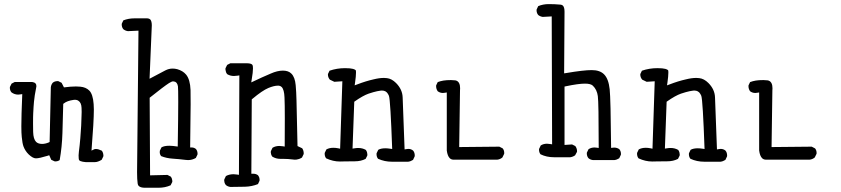

<svg xmlns="http://www.w3.org/2000/svg" viewBox="-20 -779 4040 922"><path d="M333 -299.3Q336.4 -299.8 338.1 -299.8Q339.8 -299.8 340.8 -299.8Q341.8 -299.8 343.5 -299.6Q345.2 -299.3 346.9 -299.1Q348.6 -298.8 350.1 -298.3Q351.6 -297.9 353 -297.1Q354.5 -296.4 356 -295.4Q370.6 -286.6 371.6 -261.2Q372.1 -250 372.1 -241.2Q372.1 -232.4 371.6 -224.6Q371.1 -181.6 365.7 -115.7Q362.8 -80.1 358.9 -51.3Q357.4 -38.6 357.4 -33.2Q357.4 -14.6 359.9 -10.3Q363.3 -4.9 377 -2.4Q383.8 -1 391.6 -0.5H436Q449.7 -0.5 468.3 -11.7L476.1 -27.8Q476.6 -29.8 476.6 -33.7Q476.6 -37.6 474.9 -43.5Q473.1 -49.3 469.2 -55.2Q452.6 -63.5 441.4 -63.5Q436 -63.5 432.1 -62L419.4 -55.7Q430.7 -195.8 430.7 -252.9Q430.7 -268.6 429.7 -278.8Q426.3 -326.7 408.7 -344.2Q392.6 -360.4 365.2 -362.8Q355.5 -363.8 344.2 -363.8Q321.3 -363.8 287.1 -359.4L275.9 -381.3L260.3 -389.2Q258.3 -389.6 254.4 -389.6Q250.5 -389.6 244.6 -387.9Q238.8 -386.2 233.4 -381.8Q225.6 -372.6 224.1 -359.9L218.3 -97.2L213.4 -94.7Q196.8 -87.9 182.1 -87.9Q163.6 -87.9 153.3 -97.7Q140.1 -111.3 139.2 -145.5Q138.7 -165.5 138.7 -184.8Q138.7 -204.1 138.9 -217Q139.2 -230 139.6 -237.1Q140.1 -244.1 140.4 -251Q140.6 -257.8 141.1 -264.2Q142.1 -277.8 143.1 -290Q146 -320.8 153.3 -356Q154.8 -360.8 154.8 -365.2Q154.8 -374 149.9 -378.9Q145 -383.8 134.3 -385.3H50.8L35.6 -377.4L27.8 -361.8Q27.3 -359.9 27.3 -358.4Q27.3 -344.2 35.2 -335.4Q49.8 -324.7 67.4 -324.7Q72.3 -324.7 77.1 -325.7L86.9 -327.1Q82.5 -223.1 82.5 -172.9Q82.5 -138.7 84.5 -121.1Q87.4 -90.3 92.8 -75.7Q101.1 -53.7 117.7 -37.6Q137.7 -18.6 152.3 -18.6Q168.5 -18.6 209.5 -31.2L216.3 -33.7L226.1 -11.7L241.7 -4.4Q243.7 -3.9 245.1 -3.9Q257.8 -3.9 266.6 -10.3Q277.8 -73.7 279.8 -139.6L283.7 -280.3L287.1 -282.7Q302.2 -294.9 333 -299.3Z M638.2 48.8Q638.2 82.5 641.1 102.5Q642.1 109.9 646 113.8Q654.3 122.1 673.8 122.6H741.7Q772.9 122.6 799.3 110.8L807.1 95.2Q807.6 93.3 807.6 90.8Q807.6 88.4 806.6 84.5Q805.7 76.2 800.3 69.3L784.2 61L700.7 63L698.7 -309.6Q767.1 -364.3 791.5 -379.9Q798.3 -384.3 803.2 -386.2Q807.6 -388.2 810.8 -388.2Q814 -388.2 815.4 -387.7Q830.6 -386.2 834.5 -364.7Q835.9 -354.5 835.9 -290Q835.9 -225.6 833.5 -75.2Q807.6 -79.1 793 -79.1Q768.6 -79.1 755.4 -71.3L747.6 -55.2Q747.1 -52.2 747.1 -48.3Q747.1 -37.6 753.9 -29.3Q779.3 -19 809.6 -17.1Q839.8 -15.1 871.1 -11.2Q877 -10.3 883.3 -10.3Q902.8 -10.3 920.4 -20.5L928.2 -36.6Q928.7 -38.6 928.7 -40Q928.7 -54.2 920.9 -63.5Q911.6 -70.8 901.4 -70.8H893.1Q895.5 -225.6 895.5 -278.3Q895.5 -331.1 895 -346.7Q893.1 -397.5 873.5 -420.9Q858.4 -439 831.1 -446.8Q819.8 -449.7 809.1 -449.7Q791 -449.7 773.9 -440.9L698.2 -400.9Q709 -656.7 709 -657.2Q709 -677.7 701.2 -686Q696.3 -690.4 687.5 -690.9H625Q597.2 -690.9 572.3 -681.2L564.9 -665.5Q564.5 -663.6 564.5 -662.1Q564.5 -647.9 572.3 -638.7Q581.5 -631.3 594.2 -629.4L645 -631.8Z M1326.7 -16.1H1340.8Q1362.8 -16.1 1385.7 -13.2Q1391.1 -12.2 1395 -12.2Q1398.9 -12.2 1404.1 -12.7Q1409.2 -13.2 1416.3 -15.6Q1423.3 -18.1 1430.2 -22.5L1438 -38.6Q1438.5 -40.5 1438.5 -42Q1438.5 -56.2 1431.2 -66.9L1408.7 -77.6L1403.8 -296.4Q1402.8 -338.4 1399.9 -370.1Q1396.5 -408.2 1379.4 -425.3Q1365.2 -439.9 1338.6 -439.9Q1312 -439.9 1280.3 -425.8Q1241.7 -409.7 1186.5 -383.3L1189 -398.9Q1194.8 -432.1 1194.8 -450.7Q1194.8 -457.5 1194.1 -461.7Q1193.4 -465.8 1190.9 -468.8Q1185.1 -474.6 1168 -475.1H1085.9L1070.8 -467.3L1063 -451.7Q1062.5 -449.7 1062.5 -447Q1062.5 -444.3 1063.5 -440.4Q1064.5 -431.2 1070.3 -423.3Q1085 -414.1 1103.5 -414.1Q1111.3 -414.1 1119.6 -415.5L1129.4 -417L1127.4 60.5L1117.7 59.1Q1108.4 57.6 1101.6 57.6Q1080.6 57.6 1064.9 66.4L1057.1 82.5Q1056.6 84.5 1056.6 88.4Q1056.6 92.3 1058.3 98.1Q1060.1 104 1064.5 109.4Q1073.7 117.2 1086.4 118.7Q1123 118.7 1156.5 117.7Q1189.9 116.7 1218.8 105L1226.1 89.4Q1226.6 87.4 1226.6 85.4Q1226.6 83.5 1226.3 80.6Q1226.1 77.6 1225.1 74.2Q1223.1 67.9 1218.8 62.5Q1209.5 55.2 1195.3 55.2H1187L1189 -301.8L1191.9 -304.2Q1239.7 -344.2 1268.6 -356.4Q1295.9 -367.7 1314.9 -367.7Q1316.4 -367.7 1318.4 -367.7Q1326.2 -367.2 1332.5 -361.3Q1344.7 -349.1 1346.2 -311Q1347.7 -278.8 1347.7 -211.4Q1347.7 -144 1347.2 -75.2L1337.4 -76.7Q1329.1 -78.1 1321.3 -78.1Q1302.7 -78.1 1288.6 -69.3L1280.8 -53.2Q1280.3 -51.3 1280.3 -47.4Q1280.3 -43.5 1282 -37.8Q1283.7 -32.2 1287.6 -26.9Q1305.2 -16.1 1326.7 -16.1Z M1971.7 -31.7Q1971.7 -46.4 1963.9 -55.7Q1954.1 -64 1940.9 -64Q1936.5 -64 1932.1 -63L1922.9 -61.5Q1914.6 -272 1913.6 -310.5Q1912.6 -349.6 1881.8 -380.4Q1860.8 -401.4 1837.9 -403.8Q1831.1 -404.8 1823.7 -404.8Q1801.3 -404.8 1773.9 -397.9Q1736.8 -389.6 1696.3 -374L1683.1 -369.1L1685.1 -382.8Q1689.5 -413.1 1689.5 -430.2Q1689.5 -435.5 1689.2 -438.2Q1689 -440.9 1687.5 -442.4Q1684.6 -445.3 1675.3 -448.2Q1662.6 -451.7 1636.7 -451.7Q1598.1 -451.7 1562.5 -439.5L1555.2 -424.3Q1554.7 -422.9 1554.7 -421.4Q1554.7 -407.2 1564 -396.5L1585.4 -386.2L1624 -388.7L1613.3 -64.9L1604 -66.9Q1591.8 -69.3 1581.1 -69.3Q1561.5 -69.3 1547.4 -61.5L1539.6 -45.4Q1539.1 -43.5 1539.1 -41.5Q1539.1 -27.3 1546.4 -18.6Q1579.1 -3.4 1612.3 -3.4Q1614.3 -3.4 1634.3 -3.9Q1654.3 -4.4 1683.8 -4.4Q1713.4 -4.4 1735.8 -16.1L1743.7 -31.7Q1744.1 -33.7 1744.1 -37.8Q1744.1 -42 1742.4 -47.9Q1740.7 -53.7 1736.8 -59.1Q1720.7 -68.4 1700.2 -68.4Q1691.9 -68.4 1683.1 -66.9L1672.9 -65.4L1681.2 -290.5Q1702.6 -305.7 1719.7 -315.2Q1736.8 -324.7 1750 -329.3Q1763.2 -334 1772.9 -336.4Q1792 -341.8 1808.1 -343.8Q1811 -344.2 1814 -344.2Q1834 -344.2 1843.3 -327.6Q1845.7 -324.2 1847.7 -318.8Q1855 -297.4 1863.3 -63.5L1853.5 -64.9Q1840.8 -66.9 1830.6 -66.9Q1809.1 -66.9 1796.4 -59.6L1788.6 -43.5Q1788.1 -41.5 1788.1 -39.6Q1788.1 -25.4 1795.4 -16.6Q1826.2 -2.4 1862.3 -2.4H1939.9Q1952.1 -3.9 1963.4 -11.2L1971.2 -27.8Q1971.7 -29.8 1971.7 -31.7Z M2158.2 -12.2H2367.7Q2381.8 -13.7 2392.6 -22.9L2400.9 -40Q2401.4 -42 2401.4 -43.9Q2401.4 -57.6 2394 -66.4L2377.9 -74.7L2185.1 -72.8L2189 -345.2Q2189.5 -350.1 2189.5 -355Q2189.5 -384.3 2171.9 -391.6Q2169.4 -392.6 2166.5 -393.1Q2153.3 -394.5 2146 -394.5Q2124 -394.5 2109.4 -392.1Q2094.7 -389.6 2082 -384.8L2074.7 -369.6Q2074.2 -367.7 2074.2 -366.2Q2074.2 -351.6 2082 -340.8Q2093.3 -332.5 2106.9 -332.5Q2111.3 -332.5 2115.7 -333.5L2125.5 -335V-56.2Q2128.9 -30.3 2139.6 -19.5Q2147 -12.2 2158.2 -12.2Z M2961.9 -39.1Q2961.9 -53.2 2954.1 -62.5Q2943.4 -70.3 2928.7 -70.3Q2926.3 -70.3 2914.6 -68.8Q2912.6 -305.2 2907.7 -350.6Q2902.3 -400.4 2880.9 -421.9Q2860.8 -442.4 2821.5 -442.4Q2782.2 -442.4 2698.7 -428.2L2689 -426.8L2690.9 -722.7Q2690.9 -744.1 2683.1 -752Q2678.7 -756.3 2670.9 -756.8Q2644 -759.3 2615.7 -759.3Q2587.4 -759.3 2564.5 -749.5L2557.1 -733.9Q2556.6 -731.9 2556.6 -730.5Q2556.6 -716.3 2564.5 -707Q2573.7 -699.7 2586.4 -697.8L2629.4 -700.2L2631.3 -85.9L2621.6 -87.4Q2613.8 -88.9 2606.9 -88.9Q2589.8 -88.9 2576.7 -80.6L2568.8 -64Q2568.4 -62 2568.4 -60.5Q2568.4 -46.9 2575.7 -38.1Q2604.5 -23.9 2640.6 -23.9H2718.3Q2730.5 -25.4 2741.7 -33.2L2750.5 -49.3Q2751 -50.8 2751 -52.7Q2751 -66.4 2742.7 -77.6L2727.1 -85.4L2690.9 -83V-363.3L2697.3 -364.7Q2757.3 -377.4 2789.1 -377.4Q2816.4 -377.4 2826.7 -367.7Q2846.7 -348.6 2850.8 -317.6Q2855 -286.6 2855 -78.1V-68.4L2845.7 -69.8Q2839.8 -70.8 2835 -70.8Q2818.8 -70.8 2806.2 -62.5L2798.3 -46.4Q2797.9 -44.4 2797.9 -43Q2797.9 -28.8 2805.7 -19.5Q2814.9 -11.7 2827.6 -10.3H2930.2Q2942.4 -11.7 2953.6 -19L2961.4 -35.6Q2961.9 -37.6 2961.9 -39.1Z M3471.7 -31.7Q3471.7 -46.4 3463.9 -55.7Q3454.1 -64 3440.9 -64Q3436.5 -64 3432.1 -63L3422.9 -61.5Q3414.6 -272 3413.6 -310.5Q3412.6 -349.6 3381.8 -380.4Q3360.8 -401.4 3337.9 -403.8Q3331.1 -404.8 3323.7 -404.8Q3301.3 -404.8 3273.9 -397.9Q3236.8 -389.6 3196.3 -374L3183.1 -369.1L3185.1 -382.8Q3189.5 -413.1 3189.5 -430.2Q3189.5 -435.5 3189.2 -438.2Q3189 -440.9 3187.5 -442.4Q3184.6 -445.3 3175.3 -448.2Q3162.6 -451.7 3136.7 -451.7Q3098.1 -451.7 3062.5 -439.5L3055.2 -424.3Q3054.7 -422.9 3054.7 -421.4Q3054.7 -407.2 3064 -396.5L3085.4 -386.2L3124 -388.7L3113.3 -64.9L3104 -66.9Q3091.8 -69.3 3081.1 -69.3Q3061.5 -69.3 3047.4 -61.5L3039.6 -45.4Q3039.1 -43.5 3039.1 -41.5Q3039.1 -27.3 3046.4 -18.6Q3079.1 -3.4 3112.3 -3.4Q3114.3 -3.4 3134.3 -3.9Q3154.3 -4.4 3183.8 -4.4Q3213.4 -4.4 3235.8 -16.1L3243.7 -31.7Q3244.1 -33.7 3244.1 -37.8Q3244.1 -42 3242.4 -47.9Q3240.7 -53.7 3236.8 -59.1Q3220.7 -68.4 3200.2 -68.4Q3191.9 -68.4 3183.1 -66.9L3172.9 -65.4L3181.2 -290.5Q3202.6 -305.7 3219.7 -315.2Q3236.8 -324.7 3250 -329.3Q3263.2 -334 3272.9 -336.4Q3292 -341.8 3308.1 -343.8Q3311 -344.2 3314 -344.2Q3334 -344.2 3343.3 -327.6Q3345.7 -324.2 3347.7 -318.8Q3355 -297.4 3363.3 -63.5L3353.5 -64.9Q3340.8 -66.9 3330.6 -66.9Q3309.1 -66.9 3296.4 -59.6L3288.6 -43.5Q3288.1 -41.5 3288.1 -39.6Q3288.1 -25.4 3295.4 -16.6Q3326.2 -2.4 3362.3 -2.4H3439.9Q3452.1 -3.9 3463.4 -11.2L3471.2 -27.8Q3471.7 -29.8 3471.7 -31.7Z M3658.2 -12.2H3867.7Q3881.8 -13.7 3892.6 -22.9L3900.9 -40Q3901.4 -42 3901.4 -43.9Q3901.4 -57.6 3894 -66.4L3877.9 -74.7L3685.1 -72.8L3689 -345.2Q3689.5 -350.1 3689.5 -355Q3689.5 -384.3 3671.9 -391.6Q3669.4 -392.6 3666.5 -393.1Q3653.3 -394.5 3646 -394.5Q3624 -394.5 3609.4 -392.1Q3594.7 -389.6 3582 -384.8L3574.7 -369.6Q3574.2 -367.7 3574.2 -366.2Q3574.2 -351.6 3582 -340.8Q3593.3 -332.5 3606.9 -332.5Q3611.3 -332.5 3615.7 -333.5L3625.5 -335V-56.2Q3628.9 -30.3 3639.6 -19.5Q3647 -12.2 3658.2 -12.2Z"/></svg>

Font: NaikaiFont
Style: Light
Weight: 300
Version: Version 1.89